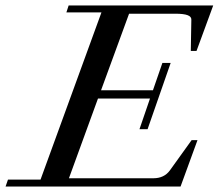

<svg xmlns="http://www.w3.org/2000/svg" viewBox="-59 -683 800 703"><path d="M-38.6 0 -29.8 -25.4H89.4L312.5 -637.7H184.1L192.4 -663.1H721.7L660.6 -496.6H639.6L641.6 -610.8Q642.1 -622.1 627.9 -627.4Q613.8 -632.8 583 -632.8H413.6L311 -352.5H501L535.6 -452.6H565.9L481.4 -210H451.7L490.2 -322.3H299.8L193.4 -30.3H502.4Q542 -30.3 563 -59.1L642.6 -169.9H664.1L602.1 0Z"/></svg>

Font: Elstob 18pt Medium
Style: Italic
Weight: 500
Italic angle: -20°
Designer: Peter S. Baker
Version: Version 1.015